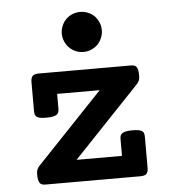

<svg xmlns="http://www.w3.org/2000/svg" viewBox="-50 -733 701 779"><g transform="rotate(-5 300.0 -343.0)"><path d="M362.8 -546.4Q351.1 -535.2 336.2 -528.8Q321.3 -522.5 304.7 -522.5Q288.1 -522.5 273.2 -528.8Q258.3 -535.2 247.1 -546.4Q235.8 -557.6 229.5 -572.8Q223.1 -587.9 223.1 -604Q223.1 -620.6 229.5 -635.7Q235.8 -650.9 247.1 -662.1Q258.3 -673.3 273.2 -679.4Q288.1 -685.5 304.7 -685.5Q321.3 -685.5 336.2 -679.4Q351.1 -673.3 362.8 -662.1Q373.5 -650.9 379.9 -635.7Q386.2 -620.6 386.2 -604Q386.2 -587.9 379.9 -572.8Q373.5 -557.6 362.8 -546.4ZM423.3 -88.9V-157.2Q423.3 -166.5 425.8 -172.4Q428.2 -178.2 434.6 -181.6Q445.3 -188.5 475.1 -188.5Q503.4 -188.5 513.7 -181.6Q518.6 -178.2 520.5 -172.4Q522.5 -166.5 522.5 -157.2V-32.2Q522.5 -14.6 515.4 -7.3Q508.3 0 491.2 0H104.5Q95.7 0 89.8 -2Q84 -3.9 80.6 -9.3Q73.7 -20 73.7 -44.4Q73.7 -55.7 76.7 -63.2Q79.6 -70.8 86.4 -78.1L356.4 -362.3H183.1V-300.8Q183.1 -283.7 171.9 -276.9Q160.2 -270 130.9 -270Q103 -270 93.3 -276.4Q87.9 -279.8 85.7 -285.6Q83.5 -291.5 83.5 -300.8V-418.9Q83.5 -436.5 90.8 -443.8Q98.1 -451.2 115.2 -451.2H490.2Q499 -451.2 504.9 -449.2Q510.7 -447.3 514.2 -442.4Q521 -433.6 521 -406.7Q521 -395.5 518.1 -387.9Q515.1 -380.4 507.8 -372.6L238.3 -88.9Z"/></g></svg>

Font: Courier Prime SemiBold
Style: Regular
Weight: 600
Designer: Alan Dague-Greene
Foundry: Quote-Unquote Apps
Version: Version 1.202